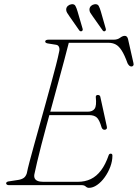

<svg xmlns="http://www.w3.org/2000/svg" viewBox="-20 -891 663 924"><path d="M205 -353.5H402.5Q425.5 -353.5 435.5 -367.8Q445.5 -382 441 -423.5Q440.5 -428.5 443.2 -431.2Q446 -434 450.5 -434Q456.5 -434 459.5 -431.2Q462.5 -428.5 463 -424L494 -282.5Q496 -274.5 492.8 -270.8Q489.5 -267 485 -266.5Q479 -266 475.2 -268.8Q471.5 -271.5 469 -277.5Q458.5 -314 445.8 -325.5Q433 -337 409.5 -337H199.5ZM373 0H22.5Q16 0 12.8 -2.8Q9.5 -5.5 9.5 -9Q9.5 -13 13.8 -15.5Q18 -18 25 -18.5L67 -25Q83.5 -27.5 93.8 -34.5Q104 -41.5 109 -57Q113 -78 122.5 -113.8Q132 -149.5 144.5 -194.8Q157 -240 171.2 -290.8Q185.5 -341.5 199.5 -392.5Q213.5 -443.5 226.5 -491Q239.5 -538.5 249.5 -577.5Q259.5 -616.5 264.5 -641.5Q268 -654.5 264.2 -664.2Q260.5 -674 250 -675.5L212.5 -681.5Q205 -682.5 201.2 -685Q197.5 -687.5 197.5 -691Q197.5 -695.5 201.8 -697.8Q206 -700 213 -700H527Q545.5 -700 557.8 -709.2Q570 -718.5 580.5 -718.5Q592 -718.5 596 -703.5L622 -588.5Q624.5 -580 621.2 -575.5Q618 -571 613 -571Q606.5 -571 602.2 -575Q598 -579 594 -586Q579 -627.5 565.2 -648.5Q551.5 -669.5 536.5 -677.2Q521.5 -685 503 -685H311Q301.5 -647 288.8 -599.8Q276 -552.5 261.8 -500Q247.5 -447.5 232.8 -393.2Q218 -339 204 -287.8Q190 -236.5 178.5 -191.5Q167 -146.5 158.8 -111.8Q150.5 -77 146.5 -57Q143 -44 146.2 -34.8Q149.5 -25.5 160 -20.8Q170.5 -16 188.5 -16H354Q389 -16 416.8 -29.2Q444.5 -42.5 466 -70.8Q487.5 -99 503 -144Q505.5 -151.5 513 -151.5Q521 -151.5 521 -142Q521 -115.5 510.8 -88.2Q500.5 -61 484 -38Q467.5 -15 447.5 -1Q427.5 13 408 13Q399.5 13 392.5 6.5Q385.5 0 373 0ZM353.5 -835 377.5 -753Q378.5 -750 378 -746.8Q377.5 -743.5 374 -741.5Q370.5 -739.5 367.5 -740.5Q364.5 -741.5 362 -744L313.5 -813.5Q307.5 -822 302.8 -829.8Q298 -837.5 298.5 -846.5Q299.5 -856.5 306.8 -862.8Q314 -869 323.5 -870.5Q337.5 -872.5 343 -862.5Q348.5 -852.5 353.5 -835ZM465.5 -835 489 -753Q490 -750 489.5 -746.8Q489 -743.5 485.5 -741.5Q482 -739.5 479.2 -740.5Q476.5 -741.5 474.5 -744L425.5 -813.5Q419 -822 414.5 -829.8Q410 -837.5 410.5 -846.5Q411.5 -856.5 418.5 -862.8Q425.5 -869 435 -870.5Q449.5 -872.5 455 -862.5Q460.5 -852.5 465.5 -835Z"/></svg>

Font: Fraunces Thin
Style: Italic
Weight: 250
Italic angle: -16°
Version: Version 1.000;[b76b70a41]